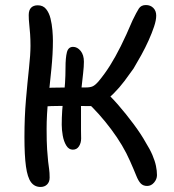

<svg xmlns="http://www.w3.org/2000/svg" viewBox="-20 -731 690 762"><path d="M119 -304 121 -378Q149 -382 185.5 -383Q222 -384 258 -384Q294 -384 323 -384Q338 -384 348 -388.5Q358 -393 371 -408Q396 -438 417 -471.5Q438 -505 459.5 -548Q481 -591 506 -650Q522 -683 531 -697Q540 -711 559 -711Q577 -711 588.5 -699.5Q600 -688 600 -669Q600 -651 591.5 -625.5Q583 -600 570 -571Q557 -542 541 -513Q525 -484 510 -459Q494 -436 474 -409.5Q454 -383 431.5 -360.5Q409 -338 386.5 -324Q364 -310 344 -310Q305 -310 263.5 -310.5Q222 -311 184 -310Q146 -309 119 -304ZM141 11Q117 11 103 -8Q89 -27 83 -70.5Q77 -114 77 -187Q77 -266 83 -335.5Q89 -405 95 -460Q101 -515 101 -549Q101 -575 99.5 -596Q98 -617 96 -635.5Q94 -654 94 -671Q94 -691 103.5 -700.5Q113 -710 130 -710Q151 -710 163 -695Q175 -680 180.5 -657.5Q186 -635 188 -611Q190 -587 190 -569Q190 -518 184 -458Q178 -398 171.5 -337Q165 -276 165 -219Q165 -168 167 -138Q169 -108 171 -90.5Q173 -73 175 -59.5Q177 -46 177 -26Q177 -9 167 1Q157 11 141 11ZM269 -137Q253 -137 243 -153.5Q233 -170 229 -193Q225 -216 225 -236Q225 -293 232.5 -346.5Q240 -400 240 -462Q240 -502 245.5 -523.5Q251 -545 270 -545Q287 -545 300 -529Q313 -513 313 -486Q313 -467 310 -441Q307 -415 304 -387Q301 -359 301 -335Q301 -322 301.5 -301Q302 -280 301.5 -257Q301 -234 301.5 -214Q302 -194 302 -181Q302 -164 293.5 -150.5Q285 -137 269 -137ZM564 7Q548 7 538.5 -3Q529 -13 520.5 -34.5Q512 -56 496 -92Q469 -154 421.5 -217.5Q374 -281 322 -329L384 -379Q415 -354 448 -316Q481 -278 511 -237.5Q541 -197 558 -166Q575 -139 585 -115.5Q595 -92 599 -72.5Q603 -53 603 -36Q603 -20 591.5 -6.5Q580 7 564 7Z"/></svg>

Font: Shantell Sans
Style: Regular
Weight: 400
Designer: Stephen Nixon, Anya Danilova, Shantell Martin
Foundry: Arrow Type
Version: Version 1.008;[ac192a2d6]